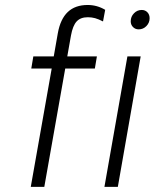

<svg xmlns="http://www.w3.org/2000/svg" viewBox="-20 -732 606 752"><path d="M100.5 0 182.5 -463.5H102.5L110.5 -511H190.5L206.5 -602Q216.5 -657.5 245.5 -685Q274.5 -712.5 323.5 -712.5Q341.5 -712.5 358.8 -707.8Q376 -703 392 -693.5L383.5 -648Q366 -657 352.5 -660.8Q339 -664.5 324 -664.5Q295.5 -664.5 280.2 -648Q265 -631.5 258 -593L243.5 -511H359.5L351.5 -463.5H235.5L153.5 0ZM389 0 479 -511H531L441.5 0ZM523 -617Q510 -617 501 -626Q492 -635 492 -648.5Q492 -667 504.8 -680Q517.5 -693 535 -693Q548.5 -693 557.2 -684Q566 -675 566 -660.5Q566 -643 553.5 -630Q541 -617 523 -617Z"/></svg>

Font: Overpass ExtraLight
Style: Italic
Weight: 250
Italic angle: -10°
Designer: Delve Withrington, Dave Bailey, Thomas Jockin
Foundry: Delve Fonts LLC
Version: Version 4.000